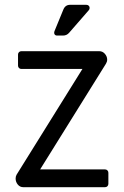

<svg xmlns="http://www.w3.org/2000/svg" viewBox="-20 -779 516 799"><path d="M45 -36Q45 -45 49 -52L323 -492H69Q63 -492 59 -496Q55 -500 55 -506V-552Q55 -558 59 -562Q63 -566 69 -566H393Q407 -566 416.5 -555Q426 -544 426 -531Q426 -522 421 -514L147 -74H417Q423 -74 427 -70Q431 -66 431 -60V-14Q431 -8 427 -4Q423 0 417 0H77Q63 0 54 -11Q45 -22 45 -36ZM207 -650 244 -740Q252 -759 272 -759H339Q345 -759 349 -755.5Q353 -752 353 -746Q353 -740 349 -736L268 -643Q258 -631 242 -631H218Q210 -631 207 -636.5Q204 -642 207 -650Z"/></svg>

Font: Miriam Libre
Style: Regular
Weight: 400
Designer: Michal Sahar
Foundry: Hagilda
Version: Version 1.001